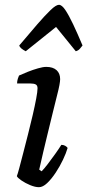

<svg xmlns="http://www.w3.org/2000/svg" viewBox="-20 -778 363 798"><path d="M142 0Q126 0 105.5 -8.5Q85 -17 69 -28Q53 -39 50 -46Q53 -53 60 -79Q67 -105 76.5 -142Q86 -179 96.5 -220Q107 -261 116 -300Q125 -339 130.5 -368.5Q136 -398 136 -411Q136 -423 128.5 -427Q121 -431 107 -431H51Q51 -441 54 -450.5Q57 -460 59 -464Q74 -471 95.5 -479.5Q117 -488 138 -494Q159 -500 172 -500Q200 -500 215 -486.5Q230 -473 230 -449Q230 -441 227 -424.5Q224 -408 217 -381Q210 -354 200 -312.5Q190 -271 175.5 -212Q161 -153 143 -73L153 -66Q163 -76 178 -95.5Q193 -115 209 -137.5Q225 -160 235 -176Q244 -176 251 -172Q258 -168 261 -163Q255 -142 242 -114.5Q229 -87 211.5 -60.5Q194 -34 176 -17Q158 0 142 0ZM87 -565Q77 -570 69.5 -576Q62 -582 60 -589Q102 -639 135 -677Q168 -715 190.5 -736.5Q213 -758 225 -758Q237 -758 251.5 -736.5Q266 -715 284 -677Q302 -639 323 -589Q319 -584 312.5 -576Q306 -568 295 -565L213 -666Z"/></svg>

Font: Texturina Medium 12pt Medium
Style: Italic
Weight: 500
Italic angle: -11°
Version: Version 1.002